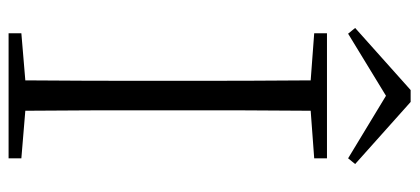

<svg xmlns="http://www.w3.org/2000/svg" viewBox="-278 -674 953 436"><g transform="rotate(90 198.0 -456.5)"><path d="M212 -913H185L44 -787L57 -771L198 -857L340 -771L353 -787ZM56 -694 163 -686C164 -588 164 -489 164 -390V-333C164 -234 164 -135 163 -38L56 -29V0H340V-29L232 -38C231 -135 231 -234 231 -333V-390C231 -489 231 -589 232 -686L340 -694V-723H56Z"/></g></svg>

Font: Noto Serif CJK HK ExtraLight
Style: Regular
Weight: 200
Designer: Ryoko NISHIZUKA 西塚涼子 (kana & ideographs); Frank Grießhammer (Latin, Greek & Cyrillic); Wenlong ZHANG 张文龙 (bopomofo); San
Foundry: Adobe
Version: Version 2.001;hotconv 1.1.0;makeotfexe 2.6.0